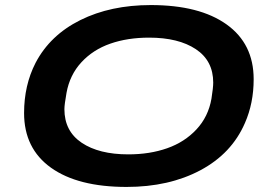

<svg xmlns="http://www.w3.org/2000/svg" viewBox="-20 -719 1058 751"><path d="M475.1 12.2Q284.7 12.2 179.4 -63Q74.2 -138.2 74.2 -276.9Q74.2 -385.7 119.1 -473.1Q175.8 -581.5 294.2 -640.4Q412.6 -699.2 569.8 -699.2Q760.3 -699.2 866.2 -623.5Q972.2 -547.9 972.2 -409.2Q972.2 -315.4 938 -237.8Q886.2 -118.2 763.7 -53Q641.1 12.2 475.1 12.2ZM481.9 -115.2Q565.9 -115.2 634 -139.2Q702.1 -163.1 748.5 -212.9Q794.9 -262.7 807.1 -333Q814 -376.5 814 -396Q814 -481.4 746.1 -526.6Q678.2 -571.8 563 -571.8Q479 -571.8 411.6 -548.3Q344.2 -524.9 298.6 -475.6Q252.9 -426.3 240.2 -356Q231.9 -309.6 231.9 -292Q231.9 -206.1 299.6 -160.6Q367.2 -115.2 481.9 -115.2Z"/></svg>

Font: Archivo Expanded SemiBold
Style: Italic
Weight: 600
Width: 7
Italic angle: -10°
Designer: Hector Gatti
Foundry: Omnibus-Type
Version: Version 2.001